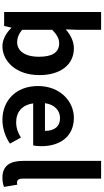

<svg xmlns="http://www.w3.org/2000/svg" viewBox="344 -1182 852 1580"><g transform="rotate(90 770.0 -392.0)"><path d="M360 14C483 14 598 -97 598 -290C598 -461 515 -574 377 -574C322 -574 266 -547 222 -507L225 -597V-798H79V0H194L207 -59H210C256 -12 310 14 360 14ZM327 -107C297 -107 260 -118 225 -149V-395C264 -434 298 -453 336 -453C413 -453 447 -394 447 -287C447 -165 395 -107 327 -107Z M966 14C1036 14 1107 -10 1162 -48L1112 -138C1072 -113 1032 -99 986 -99C903 -99 843 -147 831 -239H1176C1180 -252 1183 -279 1183 -306C1183 -461 1103 -574 949 -574C815 -574 688 -461 688 -279C688 -95 810 14 966 14ZM829 -336C840 -418 892 -460 951 -460C1023 -460 1057 -412 1057 -336Z M1442 14C1476 14 1501 8 1518 1L1500 -108C1490 -106 1486 -106 1480 -106C1466 -106 1450 -117 1450 -150V-798H1304V-157C1304 -53 1340 14 1442 14Z"/></g></svg>

Font: Source Han Sans Old Style Bold
Style: Regular
Weight: 700
Designer: Ryoko NISHIZUKA (kana & ideographs); Paul D. Hunt (Latin, Greek & Cyrillic); Wenlong ZHANG (bopomofo); Sandoll Communica
Foundry: Adobe Systems Incorporated
Version: Version 1.004;PS 1.004;hotconv 1.0.81;makeotf.lib2.5.63406